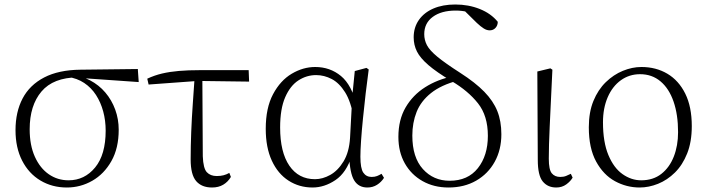

<svg xmlns="http://www.w3.org/2000/svg" viewBox="-20 -820 3148 854"><path d="M277 14Q212 14 160 -17Q108 -48 78.5 -105.5Q49 -163 49 -241Q49 -322 80.5 -382Q112 -442 176.5 -475.5Q241 -509 338 -510L593 -513L597 -455L339 -473L326 -476Q217 -475 164.5 -413Q112 -351 112 -245Q112 -174 135 -123Q158 -72 197 -45Q236 -18 285 -18Q356 -18 403 -75Q450 -132 450 -239Q450 -284 439 -324.5Q428 -365 407 -397.5Q386 -430 354.5 -451Q323 -472 281 -478L291 -487Q340 -484 380 -463Q420 -442 448.5 -408.5Q477 -375 492.5 -332.5Q508 -290 508 -243Q508 -161 475.5 -103.5Q443 -46 390.5 -16Q338 14 277 14Z M641 -444 635 -470Q667 -485 701 -493Q735 -501 776 -504.5Q817 -508 870 -508H1086L1088 -457L860 -460ZM923 14Q877 14 852.5 -14.5Q828 -43 828 -111Q828 -170 830.5 -232.5Q833 -295 837.5 -358Q842 -421 846 -481H880L882 -125Q884 -71 900 -54Q916 -37 944 -37Q961 -37 974.5 -40.5Q988 -44 1000 -51L1007 -33Q994 -11 973 1.5Q952 14 923 14Z M1370 14Q1311 14 1263.5 -16.5Q1216 -47 1189 -105.5Q1162 -164 1162 -247Q1162 -340 1194.5 -401Q1227 -462 1277.5 -492Q1328 -522 1382 -522Q1448 -522 1496.5 -482Q1545 -442 1567 -349H1575L1553 -296Q1541 -368 1515 -409.5Q1489 -451 1455.5 -468.5Q1422 -486 1386 -486Q1344 -486 1307.5 -462.5Q1271 -439 1248.5 -387.5Q1226 -336 1226 -253Q1226 -143 1267 -83Q1308 -23 1381 -23Q1415 -23 1449 -42Q1483 -61 1508 -102Q1533 -143 1537 -207L1547 -393L1558 -504L1610 -518L1620 -511Q1613 -461 1606.5 -404.5Q1600 -348 1594.5 -293.5Q1589 -239 1586 -194.5Q1583 -150 1583 -123Q1583 -71 1596 -52Q1609 -33 1633 -33Q1647 -33 1657 -37Q1667 -41 1677 -47L1688 -29Q1676 -10 1657 2Q1638 14 1614 14Q1575 14 1555.5 -17.5Q1536 -49 1533 -128H1545Q1521 -52 1472 -19Q1423 14 1370 14Z M1975 14Q1910 14 1859.5 -14.5Q1809 -43 1780.5 -93.5Q1752 -144 1752 -211Q1752 -287 1784 -342Q1816 -397 1871 -432Q1926 -467 1996 -481V-487L2018 -462Q1942 -442 1897 -406Q1852 -370 1833 -322Q1814 -274 1814 -217Q1814 -120 1861 -68Q1908 -16 1980 -16Q2061 -16 2105.5 -72Q2150 -128 2150 -216Q2150 -305 2106 -360.5Q2062 -416 1989 -459Q1922 -499 1885.5 -530.5Q1849 -562 1834.5 -591Q1820 -620 1820 -654Q1820 -698 1843 -731Q1866 -764 1907.5 -782Q1949 -800 2005 -800Q2064 -800 2114 -780Q2164 -760 2194 -723Q2194 -707 2184 -696Q2174 -685 2158 -685Q2145 -685 2131.5 -693.5Q2118 -702 2101 -718L2038 -780L2096 -771L2101 -750Q2081 -762 2057 -767.5Q2033 -773 2007 -773Q1943 -773 1905 -745Q1867 -717 1867 -668Q1867 -642 1879 -619Q1891 -596 1925.5 -567.5Q1960 -539 2027 -496Q2094 -453 2134 -412Q2174 -371 2192 -326Q2210 -281 2210 -223Q2210 -154 2180.5 -100.5Q2151 -47 2098 -16.5Q2045 14 1975 14Z M2454 14Q2416 14 2394 -13Q2372 -40 2372 -109L2370 -502L2428 -516L2437 -510Q2433 -424 2430 -362.5Q2427 -301 2425 -256.5Q2423 -212 2422 -178Q2421 -144 2421 -114Q2421 -65 2434.5 -49Q2448 -33 2472 -33Q2487 -33 2498 -37.5Q2509 -42 2519 -47L2527 -30Q2518 -14 2499 0Q2480 14 2454 14Z M2825 14Q2767 14 2715.5 -14Q2664 -42 2631.5 -101.5Q2599 -161 2599 -254Q2599 -321 2619.5 -371Q2640 -421 2674.5 -454.5Q2709 -488 2750.5 -505Q2792 -522 2833 -522Q2898 -522 2948.5 -492Q2999 -462 3028 -403.5Q3057 -345 3057 -259Q3057 -189 3036.5 -137.5Q3016 -86 2982 -52.5Q2948 -19 2907 -2.5Q2866 14 2825 14ZM2832 -18Q2885 -18 2921.5 -46.5Q2958 -75 2977 -123.5Q2996 -172 2996 -232Q2996 -310 2976 -368Q2956 -426 2918 -458Q2880 -490 2827 -490Q2779 -490 2741.5 -463Q2704 -436 2683 -387.5Q2662 -339 2662 -276Q2662 -188 2686 -130.5Q2710 -73 2749 -45.5Q2788 -18 2832 -18Z"/></svg>

Font: Noto Serif JP
Style: Regular
Weight: 200
Designer: Ryoko NISHIZUKA 西塚涼子 (kana & ideographs); Frank Grießhammer (Latin, Greek & Cyrillic); Wenlong ZHANG 张文龙 (bopomofo); San
Foundry: Adobe
Version: Version 2.001;hotconv 1.1.0;makeotfexe 2.6.0